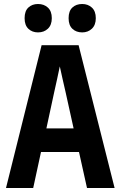

<svg xmlns="http://www.w3.org/2000/svg" viewBox="-20 -940 603 960"><path d="M10 0 188 -714H373L553 0H415L375 -180H185L146 0ZM251 -479 212 -298H348L308 -479Q300 -513 293 -544.5Q286 -576 279 -608Q272 -576 265.5 -544.5Q259 -513 251 -479ZM391 -778Q361 -778 342 -796Q323 -814 323 -849Q323 -885 342 -902.5Q361 -920 391 -920Q420 -920 439.5 -902Q459 -884 459 -849Q459 -815 439.5 -796.5Q420 -778 391 -778ZM170 -778Q141 -778 122 -796Q103 -814 103 -849Q103 -885 122 -902.5Q141 -920 170 -920Q200 -920 219.5 -902Q239 -884 239 -849Q239 -815 219.5 -796.5Q200 -778 170 -778Z"/></svg>

Font: Noto Sans Mono SemiCondensed
Style: Bold
Weight: 700
Width: 4
Designer: Monotype Design Team
Foundry: Monotype Imaging Inc.
Version: Version 2.014